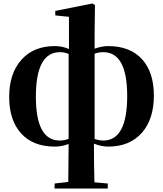

<svg xmlns="http://www.w3.org/2000/svg" viewBox="-20 -829 941 1108"><path d="M526 -27Q553 -18 576 -18Q714 -18 714 -275Q714 -528 576 -528Q549 -528 526 -519ZM376 -518Q351 -528 326 -528Q187 -528 187 -271Q187 -18 325 -18Q351 -18 376 -28ZM526 -548Q566 -563 605 -563Q730 -563 800 -487Q868 -411 868 -278Q868 -143 800 -64Q729 17 605 17Q565 17 522 0Q522 116 525 223L602 230V259H295V230L374 221Q376 69 376 2Q336 17 296 17Q171 17 102 -59Q33 -135 33 -269Q33 -404 102 -482Q172 -563 296 -563Q341 -563 378 -546V-732L299 -740V-766L514 -809L528 -800L526 -639Z"/></svg>

Font: Source Han Serif SC Heavy
Style: Regular
Weight: 900
Designer: Ryoko NISHIZUKA  (kana & ideographs); Frank Grießhammer (Latin, Greek & Cyrillic); Wenlong ZHANG  (bopomofo); Sandoll Co
Foundry: Adobe Systems Incorporated
Version: Version 1.001 October 20, 2017